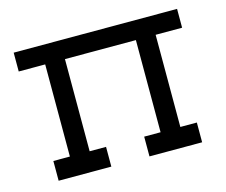

<svg xmlns="http://www.w3.org/2000/svg" viewBox="-75 -575 793 674"><g transform="rotate(-15 321.5 -237.5)"><path d="M192.4 -406.7V-71.8H252V0H60.5V-71.8H120.6V-406.7H24.4V-475.1H618.2V-406.7H522V-71.8H582V0H390.6V-71.8H450.2V-406.7Z"/></g></svg>

Font: Eligible
Style: Regular
Weight: 500
Version: Version 1.1